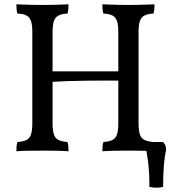

<svg xmlns="http://www.w3.org/2000/svg" viewBox="-20 -699 840 891"><path d="M455 3Q455 -11 456 -21.5Q457 -32 460 -40Q487 -42 502 -49.5Q517 -57 523 -75.5Q529 -94 529 -127V-549Q529 -583 523 -601Q517 -619 502 -627Q487 -635 460 -636Q457 -644 456 -655Q455 -666 455 -679Q474 -678 493.5 -677.5Q513 -677 534 -676.5Q555 -676 576 -676Q598 -676 618 -676.5Q638 -677 657.5 -677.5Q677 -678 697 -679Q697 -666 696 -655Q695 -644 692 -636Q666 -635 650.5 -627Q635 -619 629 -601Q623 -583 623 -549V-127Q623 -94 629 -75.5Q635 -57 650.5 -49.5Q666 -42 692 -40Q695 -32 696 -21.5Q697 -11 697 3Q667 1 636 0.5Q605 0 576 0Q547 0 514 0.5Q481 1 455 3ZM56 3Q56 -11 57 -21.5Q58 -32 61 -40Q88 -42 103 -49.5Q118 -57 124 -75.5Q130 -94 130 -127V-549Q130 -583 124 -601Q118 -619 103 -627Q88 -635 61 -636Q58 -644 57 -655Q56 -666 56 -679Q75 -678 94.5 -677.5Q114 -677 135 -676.5Q156 -676 177 -676Q199 -676 219 -676.5Q239 -677 258.5 -677.5Q278 -678 298 -679Q298 -666 297 -655Q296 -644 293 -636Q267 -635 251.5 -627Q236 -619 230 -601Q224 -583 224 -549V-127Q224 -94 230 -75.5Q236 -57 251.5 -49.5Q267 -42 293 -40Q296 -32 297 -21.5Q298 -11 298 3Q268 1 237 0.5Q206 0 177 0Q148 0 115 0.5Q82 1 56 3ZM219 -319V-368H534V-325Q506 -325 464 -325Q422 -325 376.5 -324.5Q331 -324 289.5 -322.5Q248 -321 219 -319ZM673 168Q674 115 668.5 63.5Q663 12 653 -26L668 -40H736Q751 -27 751 -4Q744 25 740.5 68.5Q737 112 737 168Q724 172 706 172Q688 172 673 168Z"/></svg>

Font: Vollkorn
Style: Regular
Weight: 400
Designer: Friedrich Althausen
Foundry: Friedrich Althausen
Version: Version 5.001